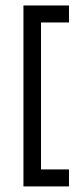

<svg xmlns="http://www.w3.org/2000/svg" viewBox="-20 -566 297 687"><path d="M226.8 -546.4V-485.6H126.8V40.2H226.8V101H63.9V-546.4Z"/></svg>

Font: NATS
Style: Regular
Weight: 400
Designer: Purushoth Kumar Guthula
Foundry: Silicon Andhra, USA.
Version: Version 1.0.4; ttfautohint (v1.2.25-373a) -l 7 -r 28 -G 50 -